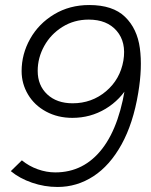

<svg xmlns="http://www.w3.org/2000/svg" viewBox="-20 -732 600 764"><path d="M530 -362Q510 -241 463.5 -157Q417 -73 351.5 -30.5Q286 12 209 12Q157 12 107.5 -5Q58 -22 23 -51L67 -94Q95 -71 130 -58.5Q165 -46 200 -46Q314 -46 387 -140.5Q460 -235 483 -419L495 -398Q460 -335 400 -299Q340 -263 268 -263Q210 -263 163.5 -288Q117 -313 91.5 -356Q66 -399 66 -449Q66 -517 100 -577.5Q134 -638 195.5 -675Q257 -712 335 -712Q429 -712 477.5 -665Q526 -618 536.5 -540.5Q547 -463 530 -362ZM130 -450Q130 -392 168 -356.5Q206 -321 269 -321Q345 -321 401.5 -368.5Q458 -416 471 -491Q483 -564 444.5 -609Q406 -654 333 -654Q275 -654 228.5 -625Q182 -596 156 -549Q130 -502 130 -450Z"/></svg>

Font: Oak Sans Light Italic
Style: Regular
Weight: 400
Italic angle: -9.5°
Foundry: Erik Kennedy, Walven
Version: Version 1.000;Glyphs 3.1.2 (3151)